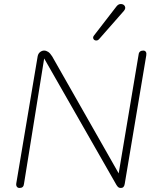

<svg xmlns="http://www.w3.org/2000/svg" viewBox="-20 -927 772 953"><path d="M61 -18 167 -648Q170 -662 179.5 -669Q189 -676 199 -676Q209 -676 219 -669.5Q229 -663 239 -647L583 -42H565L668 -656Q669 -666 675 -671Q681 -676 691 -676Q700 -676 704 -669.5Q708 -663 706 -652L599 -14Q596 6 580 6Q572 6 567.5 2.5Q563 -1 558 -9L186 -660H203L99 -14Q98 -4 92.5 1Q87 6 77 6Q68 6 63.5 -0.5Q59 -7 61 -18ZM446 -750 558 -895Q568 -908 581.5 -907Q595 -906 600 -895.5Q605 -885 595 -873L472 -733Q465 -725 456 -726Q447 -727 443.5 -734.5Q440 -742 446 -750Z"/></svg>

Font: SN Pro Thin
Style: Italic
Weight: 200
Italic angle: -9°
Designer: Tobias Whetton
Foundry: Supernotes
Version: Version 1.003;Glyphs 3.3 (3324)